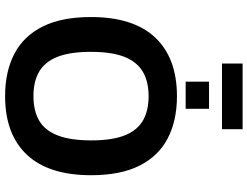

<svg xmlns="http://www.w3.org/2000/svg" viewBox="-132 -852 995 772"><g transform="rotate(90 366.0 -465.5)"><path d="M366 12Q267 12 195.5 -25.5Q124 -63 86 -139.5Q48 -216 48 -333Q48 -504 130.5 -591.5Q213 -679 366 -679Q465 -679 536.5 -641.5Q608 -604 646 -527.5Q684 -451 684 -334Q684 -163 601.5 -75.5Q519 12 366 12ZM366 -102Q425 -102 464.5 -125Q504 -148 524 -199.5Q544 -251 544 -334Q544 -418 524 -468.5Q504 -519 464.5 -542Q425 -565 366 -565Q307 -565 267.5 -541.5Q228 -518 208 -467.5Q188 -417 188 -333Q188 -249 208 -198.5Q228 -148 267.5 -125Q307 -102 366 -102ZM308 -714V-808H417V-714ZM235 -860V-943H499V-860Z"/></g></svg>

Font: Maven Pro SemiBold
Style: Regular
Weight: 600
Designer: Joe Prince
Foundry: Joe Prince
Version: Version 2.103